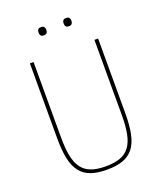

<svg xmlns="http://www.w3.org/2000/svg" viewBox="-158 -968 905 1079"><g transform="rotate(-20 294.0 -428.0)"><path d="M112 -698V-248Q112 -182 121 -136.5Q130 -91 151 -62.5Q172 -34 207 -21Q242 -8 294 -8Q346 -8 381 -21Q416 -34 437 -62.5Q458 -91 467 -136.5Q476 -182 476 -248V-698H498V-250Q498 -178 487.5 -128Q477 -78 453 -47Q429 -16 390 -2Q351 12 294 12Q237 12 198 -2Q159 -16 135 -47Q111 -78 100.5 -128Q90 -178 90 -250V-698ZM218 -819Q205 -819 200 -825.5Q195 -832 195 -840V-847Q195 -855 200 -861.5Q205 -868 218 -868Q231 -868 236 -861.5Q241 -855 241 -847V-840Q241 -832 236 -825.5Q231 -819 218 -819ZM368 -819Q355 -819 350 -825.5Q345 -832 345 -840V-847Q345 -855 350 -861.5Q355 -868 368 -868Q381 -868 386 -861.5Q391 -855 391 -847V-840Q391 -832 386 -825.5Q381 -819 368 -819Z"/></g></svg>

Font: IBM Plex Sans Condensed Thin
Style: Regular
Weight: 100
Width: 3
Designer: Mike Abbink, Paul van der Laan, Pieter van Rosmalen
Foundry: Bold Monday
Version: Version 1.3